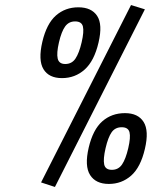

<svg xmlns="http://www.w3.org/2000/svg" viewBox="-20 -730 602 762"><path d="M278 -645Q253 -645 238.5 -625Q224 -605 214 -562Q204 -519 209 -497.5Q214 -476 239 -476Q265 -476 279.5 -497.5Q294 -519 304 -562Q314 -605 309 -625Q304 -645 278 -645ZM500 -710 555 -693 198 12 143 -6ZM148 -564Q165 -636 202 -668.5Q239 -701 291 -701Q343 -701 365.5 -667Q388 -633 371 -561Q354 -488 316 -454Q278 -420 226 -420Q174 -420 152.5 -455.5Q131 -491 148 -564ZM332 -144Q349 -216 386 -248.5Q423 -281 476 -281Q528 -281 550 -246Q572 -211 555 -139Q538 -66 500.5 -33Q463 0 412 0Q360 0 337.5 -35.5Q315 -71 332 -144ZM399 -142Q389 -99 393.5 -77.5Q398 -56 424 -56Q450 -56 464.5 -77.5Q479 -99 489 -142Q499 -185 494 -205Q489 -225 463 -225Q437 -225 423 -205Q409 -185 399 -142Z"/></svg>

Font: Panefresco 500wt
Style: Italic
Weight: 700
Foundry: Campivisivi & Chank Co
Version: Version 1.000